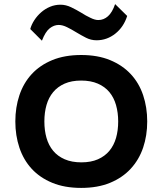

<svg xmlns="http://www.w3.org/2000/svg" viewBox="-20 -909 795 939"><path d="M602 -831Q585 -777 544 -744.5Q503 -712 452 -712Q425 -712 400.5 -724.5Q376 -737 353 -751Q341 -758 330 -764.5Q319 -771 308 -776Q286 -787 267 -787Q244 -787 223 -770.5Q202 -754 185 -710L128 -767Q134 -789 148 -810.5Q162 -832 181.5 -849Q201 -866 225 -876Q249 -886 276 -886Q302 -886 328 -873.5Q354 -861 377 -847Q388 -840 399.5 -833.5Q411 -827 422 -822Q444 -811 461 -811Q487 -811 508 -829.5Q529 -848 543 -889ZM700 -315Q700 -246 680 -187Q660 -128 619.5 -84Q579 -40 518.5 -15Q458 10 377 10Q296 10 235.5 -15Q175 -40 135 -83.5Q95 -127 75 -186.5Q55 -246 55 -315Q55 -384 75 -443.5Q95 -503 135 -546.5Q175 -590 235.5 -615Q296 -640 377 -640Q458 -640 518.5 -615Q579 -590 619.5 -546.5Q660 -503 680 -443.5Q700 -384 700 -315ZM558 -315Q558 -358 547.5 -395Q537 -432 515 -458.5Q493 -485 458.5 -500Q424 -515 377 -515Q330 -515 296 -500Q262 -485 240 -458.5Q218 -432 207.5 -395.5Q197 -359 197 -315Q197 -271 207.5 -234.5Q218 -198 240 -171.5Q262 -145 296.5 -130Q331 -115 378 -115Q425 -115 459 -130Q493 -145 515 -171.5Q537 -198 547.5 -234.5Q558 -271 558 -315Z"/></svg>

Font: TypoPRO Sinkin Sans
Style: 600 SemiBold
Weight: 600
Designer: Keith Bates
Foundry: K-Type
Version: Sinkin Sans (version 1.0)  by Keith Bates   •   © 2014   www